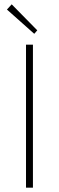

<svg xmlns="http://www.w3.org/2000/svg" viewBox="-20 -866 272 886"><path d="M138 -710 12 -822 34 -846 152 -726ZM100 0V-660H132V0Z"/></svg>

Font: TypoPRO Source Sans Pro
Style: Regular
Weight: 200
Designer: Paul D. Hunt
Foundry: Adobe Systems Incorporated
Version: Version 2.020;PS 2.000;hotconv 1.0.86;makeotf.lib2.5.63406